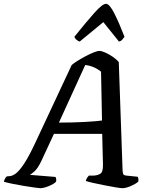

<svg xmlns="http://www.w3.org/2000/svg" viewBox="-58 -987 792 1007"><path d="M153 0Q147 0 122.5 -3.5Q98 -7 67 -12Q36 -17 7 -23Q-22 -29 -38 -34Q-35 -45 -30.5 -52Q-26 -59 -22 -62L-10 -63Q5 -63 23.5 -76Q42 -89 67.5 -127Q93 -165 128 -240L318 -646Q328 -655 348 -667.5Q368 -680 390.5 -692Q413 -704 433 -712Q453 -720 463 -720Q475 -720 495 -711Q515 -702 534.5 -688.5Q554 -675 565 -661L585 -91Q586 -76 590 -71.5Q594 -67 605 -66L664 -60Q666 -57 667.5 -50.5Q669 -44 667 -34Q653 -22 627.5 -11Q602 0 584 0Q575 0 548 -4.5Q521 -9 488.5 -15.5Q456 -22 429 -28Q402 -34 392 -38Q394 -47 399 -54.5Q404 -62 408 -66H433Q454 -67 468.5 -76Q483 -85 482 -125L478 -285H225L159 -143Q141 -105 123 -88.5Q105 -72 98 -70L233 -59Q239 -50 236 -34Q225 -22 198 -11Q171 0 153 0ZM251 -344Q325 -344 387.5 -347.5Q450 -351 477 -355L472 -611Q435 -641 389 -646ZM360 -769Q350 -772 342 -779.5Q334 -787 332 -794Q393 -870 436 -918.5Q479 -967 498 -967Q516 -967 541 -918Q566 -869 595 -794Q590 -788 584 -780Q578 -772 566 -769L484 -871Z"/></svg>

Font: Texturina 72pt 72pt SemiBold
Style: Italic
Weight: 600
Italic angle: -11°
Designer: Guillermo Torres Carreño
Foundry: Omnibus-Type
Version: Version 1.002; ttfautohint (v1.8.3)